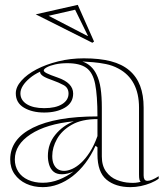

<svg xmlns="http://www.w3.org/2000/svg" viewBox="-20 -755 684 790"><path d="M325 -515Q390 -515 436 -503Q482 -491 512 -465.5Q542 -440 556.5 -402Q571 -364 571 -312V-33Q571 -23 574.5 -17Q578 -11 587 -11Q595 -11 607 -16Q619 -21 633 -30V-20Q620 -10 600.5 -2Q581 6 559.5 10.5Q538 15 517 15Q455 15 418 -16Q381 -47 381 -120Q381 -129 381 -133Q381 -137 381 -140.5Q381 -144 381 -149L373 -155Q355 -115 331 -83.5Q307 -52 278.5 -30Q250 -8 219 3.5Q188 15 156 15Q118 15 88 1Q58 -13 40 -38.5Q22 -64 22 -99Q22 -183 115.5 -229.5Q209 -276 381 -276Q381 -362 371.5 -409.5Q362 -457 335 -476Q308 -495 257 -495Q229 -495 207 -490Q185 -485 172.5 -478Q160 -471 160 -465Q160 -460 172.5 -453.5Q185 -447 217 -436Q281 -414 281 -370Q281 -332 247 -312Q213 -292 162 -292Q112 -292 78.5 -312Q45 -332 45 -371Q45 -397 68 -423Q91 -449 130 -469.5Q169 -490 219.5 -502.5Q270 -515 325 -515ZM381 -265Q316 -265 275 -241.5Q234 -218 214.5 -183Q195 -148 195 -113Q195 -92 201.5 -78.5Q208 -65 218.5 -58.5Q229 -52 244 -52Q259 -52 277 -60Q295 -68 313.5 -85Q332 -102 349.5 -129Q367 -156 381 -195ZM156 -3Q190 -3 223 -16Q256 -29 283 -50Q271 -44 258.5 -41Q246 -38 235 -38Q213 -38 200.5 -48.5Q188 -59 182.5 -76.5Q177 -94 177 -113Q177 -163 207.5 -200.5Q238 -238 284 -256Q171 -245 106 -202.5Q41 -160 41 -99Q41 -71 55 -49Q69 -27 95.5 -15Q122 -3 156 -3ZM319 -502Q339 -495 353.5 -481.5Q368 -468 377 -449Q389 -425 394 -391.5Q399 -358 399 -312V-111Q399 -73 416.5 -49Q434 -25 461 -14.5Q488 -4 514 -3Q526 -2 537.5 -3Q549 -4 559 -7Q555 -10 553.5 -17Q552 -24 552 -37V-312Q552 -370 530.5 -410.5Q509 -451 467 -473Q443 -486 415.5 -491.5Q388 -497 363 -499Q338 -501 319 -502ZM162 -310Q209 -310 235.5 -326.5Q262 -343 262 -370Q262 -394 241.5 -405Q221 -416 198 -424Q186 -428 174.5 -433Q163 -438 157 -442Q144 -451 145 -460Q121 -449 102.5 -433.5Q84 -418 74 -402Q64 -386 64 -371Q64 -343 90 -326.5Q116 -310 162 -310ZM360 -579 127 -696 300 -735 367 -584ZM342 -607 289 -715 180 -690 340 -607Z"/></svg>

Font: Kalnia Glaze Thin SemiBold
Style: Regular
Weight: 600
Version: Version 1.110